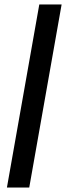

<svg xmlns="http://www.w3.org/2000/svg" viewBox="-20 -740 296 860"><path d="M11 100 156 -720H256L111 100Z"/></svg>

Font: DM Sans 24pt Medium
Style: Italic
Weight: 500
Italic angle: -10°
Designer: Colophon Foundry, Jonny Pinhorn
Foundry: Colophon Foundry
Version: Version 4.004;gftools[0.9.30]